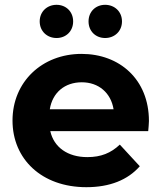

<svg xmlns="http://www.w3.org/2000/svg" viewBox="-20 -770 671 798"><path d="M215 -612C254 -612 284 -640 284 -681C284 -722 254 -750 215 -750C176 -750 145 -722 145 -681C145 -640 176 -612 215 -612ZM417 -612C456 -612 487 -640 487 -681C487 -722 456 -750 417 -750C378 -750 348 -722 348 -681C348 -640 378 -612 417 -612ZM599 -267C599 -440 477 -546 319 -546C155 -546 32 -430 32 -269C32 -109 153 8 339 8C436 8 511 -22 561 -79L478 -169C441 -134 400 -117 343 -117C261 -117 204 -158 189 -225H596C597 -238 599 -255 599 -267ZM320 -428C390 -428 441 -384 452 -316H187C198 -385 249 -428 320 -428Z"/></svg>

Font: Talent SemiBold
Style: Bold
Weight: 700
Designer: Mike Powis
Version: Version 1.001;hotconv 1.0.109;makeotfexe 2.5.65596